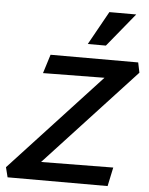

<svg xmlns="http://www.w3.org/2000/svg" viewBox="-60 -956 777 1004"><g transform="rotate(5 328.5 -453.5)"><path d="M18 0 5 -52 560 -652 594 -564 155 -559 186 -658H646L657 -605L103 -6L74 -94L564 -99L543 0ZM375 -731 473 -907H614L470 -731Z"/></g></svg>

Font: Ysabeau Infant
Style: Bold Italic
Weight: 700
Italic angle: -12°
Designer: Christian Thalmann (Catharsis Fonts)
Version: Version 2.001;gftools[0.9.30]; featfreeze: ss01,ss02,lnum